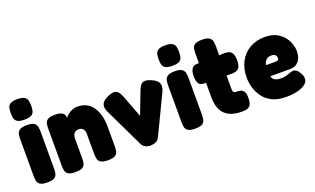

<svg xmlns="http://www.w3.org/2000/svg" viewBox="-79 -1152 2622 1597"><g transform="rotate(-20 1231.5 -354.0)"><path d="M125 9Q80 9 61 -4.5Q42 -18 38.5 -39Q35 -60 35 -82V-408Q35 -430 39 -450.5Q43 -471 62 -484.5Q81 -498 126 -498Q171 -498 189.5 -484.5Q208 -471 212 -450Q216 -429 216 -406V-81Q216 -59 212 -38Q208 -17 189.5 -4Q171 9 125 9ZM125 -547Q80 -547 61 -560.5Q42 -574 38.5 -595Q35 -616 35 -638Q35 -661 39 -681.5Q43 -702 62 -715Q81 -728 126 -728Q171 -728 189.5 -714.5Q208 -701 212 -680Q216 -659 216 -637Q216 -615 212 -594Q208 -573 189.5 -560Q171 -547 125 -547Z M374 8Q329 8 310 -5.5Q291 -19 287.5 -40Q284 -61 284 -83V-412Q284 -434 288 -454Q292 -474 311 -486.5Q330 -499 375 -499Q416 -499 434.5 -488.5Q453 -478 458 -463Q463 -448 462.5 -435.5Q462 -423 464 -420L454 -411Q453 -427 464 -442.5Q475 -458 493 -471Q511 -484 532 -491.5Q553 -499 572 -499Q618 -499 652 -481.5Q686 -464 708.5 -431Q731 -398 742.5 -353.5Q754 -309 754 -255V-82Q754 -60 750 -39Q746 -18 727.5 -5Q709 8 663 8Q617 8 598 -5.5Q579 -19 575 -40Q571 -61 571 -83V-256Q571 -276 565.5 -290Q560 -304 548.5 -311Q537 -318 519 -318Q501 -318 489 -310.5Q477 -303 471 -289Q465 -275 465 -256V-82Q465 -60 461 -39Q457 -18 438.5 -5Q420 8 374 8Z M1038 14Q1011 14 991.5 4Q972 -6 961 -28L797 -370Q775 -415 786.5 -443.5Q798 -472 842 -492Q892 -515 918 -505Q944 -495 963 -446L1038 -248L1114 -446Q1133 -497 1159 -505.5Q1185 -514 1234 -492Q1280 -471 1290 -442Q1300 -413 1280 -370L1116 -28Q1105 -6 1085.5 3.5Q1066 13 1038 14Z M1434 9Q1389 9 1370 -4.5Q1351 -18 1347.5 -39Q1344 -60 1344 -82V-408Q1344 -430 1348 -450.5Q1352 -471 1371 -484.5Q1390 -498 1435 -498Q1480 -498 1498.5 -484.5Q1517 -471 1521 -450Q1525 -429 1525 -406V-81Q1525 -59 1521 -38Q1517 -17 1498.5 -4Q1480 9 1434 9ZM1434 -547Q1389 -547 1370 -560.5Q1351 -574 1347.5 -595Q1344 -616 1344 -638Q1344 -661 1348 -681.5Q1352 -702 1371 -715Q1390 -728 1435 -728Q1480 -728 1498.5 -714.5Q1517 -701 1521 -680Q1525 -659 1525 -637Q1525 -615 1521 -594Q1517 -573 1498.5 -560Q1480 -547 1434 -547Z M1850 9Q1799 9 1761 -3Q1723 -15 1698 -40Q1673 -65 1660.5 -103Q1648 -141 1648 -192V-580Q1648 -603 1652 -622.5Q1656 -642 1674.5 -654.5Q1693 -667 1739 -667Q1783 -667 1802 -653.5Q1821 -640 1825 -619Q1829 -598 1829 -576V-206Q1829 -195 1829.5 -187Q1830 -179 1833 -174Q1836 -169 1841 -166Q1846 -163 1856 -163Q1877 -163 1895 -159Q1913 -155 1924.5 -138Q1936 -121 1936 -81Q1936 -36 1922 -17Q1908 2 1888 5.5Q1868 9 1850 9ZM1634 -493H1751L1865 -498Q1887 -499 1907.5 -495Q1928 -491 1941.5 -471.5Q1955 -452 1955 -406Q1955 -364 1942.5 -345Q1930 -326 1910.5 -321Q1891 -316 1868 -316L1756 -319H1630Q1596 -320 1583 -340.5Q1570 -361 1570 -407Q1570 -450 1586 -471.5Q1602 -493 1634 -493Z M2235 20Q2162 20 2113 -4.5Q2064 -29 2035 -68.5Q2006 -108 1993 -154Q1980 -200 1980 -243Q1980 -322 2011.5 -382Q2043 -442 2100.5 -476Q2158 -510 2236 -510Q2294 -510 2334.5 -490Q2375 -470 2400 -439Q2425 -408 2436.5 -373Q2448 -338 2448 -308Q2448 -252 2420 -219.5Q2392 -187 2348 -187H2169Q2171 -173 2180.5 -162.5Q2190 -152 2206 -146Q2222 -140 2243 -140Q2262 -140 2277.5 -142.5Q2293 -145 2304.5 -148.5Q2316 -152 2326 -156Q2336 -160 2344.5 -162.5Q2353 -165 2361 -165Q2379 -165 2393.5 -153Q2408 -141 2420 -117Q2428 -104 2430.5 -93Q2433 -82 2433 -71Q2433 -43 2407 -22.5Q2381 -2 2336.5 9Q2292 20 2235 20ZM2168 -286H2254Q2268 -286 2274.5 -291.5Q2281 -297 2281 -308Q2281 -320 2275.5 -329Q2270 -338 2259.5 -342.5Q2249 -347 2234 -347Q2214 -347 2199 -338Q2184 -329 2176 -315Q2168 -301 2168 -286Z"/></g></svg>

Font: Fredoka SemiCondensed
Style: Bold
Weight: 700
Width: 4
Designer: Ben Nathan
Foundry: Milena B. Brandão, Ben Nathan
Version: Version 2.001